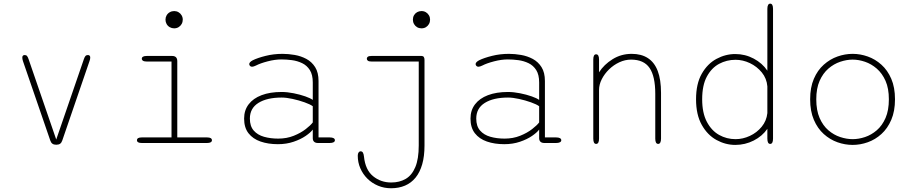

<svg xmlns="http://www.w3.org/2000/svg" viewBox="-20 -782 4992 1050"><path d="M287 9.5Q274.5 9.5 266.8 4Q259 -1.5 255 -13.5L105.5 -448Q102 -459 102 -467Q102 -475 105.8 -478Q109.5 -481 115 -481Q123.5 -481 128 -475.5Q132.5 -470 136.5 -458L287.5 -19L438.5 -458Q442.5 -470 447.2 -475.5Q452 -481 460.5 -481Q466 -481 469.8 -478Q473.5 -475 473.5 -467Q473.5 -458.5 469.5 -448L320.5 -13.5Q316.5 -1.5 308.8 4Q301 9.5 288 9.5Z M755.5 -30.5H918V-445.5H782.5Q768.5 -445.5 762 -449.8Q755.5 -454 755.5 -461Q755.5 -468 762 -472Q768.5 -476 782.5 -476H921Q949.5 -476 949.5 -447.5V-30.5H1112Q1126 -30.5 1132.5 -26.5Q1139 -22.5 1139 -15Q1139 -8 1132.5 -4Q1126 0 1112 0H755.5Q741.5 0 735.2 -4Q729 -8 729 -15Q729 -22.5 735.2 -26.5Q741.5 -30.5 755.5 -30.5ZM885 -674.5Q885 -687.5 891.2 -698.2Q897.5 -709 908.5 -715.2Q919.5 -721.5 932.5 -721.5Q945.5 -721.5 956.2 -715.2Q967 -709 973.2 -698.2Q979.5 -687.5 979.5 -674.5Q979.5 -661.5 973.2 -650.5Q967 -639.5 956.2 -633.2Q945.5 -627 932.5 -627Q919.5 -627 908.5 -633.2Q897.5 -639.5 891.2 -650.5Q885 -661.5 885 -674.5Z M1719 0Q1705 0 1697.8 -6.8Q1690.5 -13.5 1690.5 -26V-73.5Q1679 -57.5 1651.8 -38.8Q1624.5 -20 1585.5 -6.8Q1546.5 6.5 1499.5 6.5Q1446.5 6.5 1404.8 -8Q1363 -22.5 1339 -53.2Q1315 -84 1315 -133.5Q1315 -179 1339.8 -211.5Q1364.5 -244 1410.5 -261.5Q1456.5 -279 1519.5 -279Q1551 -279 1586 -272Q1621 -265 1649.5 -255Q1678 -245 1690.5 -235.5V-331Q1690.5 -373.5 1674.5 -398.8Q1658.5 -424 1632.5 -436.5Q1606.5 -449 1576.8 -453Q1547 -457 1519 -457Q1484 -457 1443.8 -446.5Q1403.5 -436 1379.5 -423.5Q1373.5 -420.5 1368 -418.8Q1362.5 -417 1358.5 -417Q1351 -417 1347 -421.8Q1343 -426.5 1343 -431.5Q1343 -437 1348 -442.2Q1353 -447.5 1362.5 -452.5Q1389 -465.5 1432.8 -476.5Q1476.5 -487.5 1525.5 -487.5Q1557.5 -487.5 1591.8 -481.5Q1626 -475.5 1655.5 -459.8Q1685 -444 1703.5 -414.8Q1722 -385.5 1722 -339V-30.5H1783Q1797 -30.5 1804.2 -26.5Q1811.5 -22.5 1811.5 -15Q1811.5 -8 1804.2 -4Q1797 0 1783 0ZM1690.5 -201Q1676.5 -211.5 1645.5 -222.5Q1614.5 -233.5 1580.2 -241Q1546 -248.5 1520.5 -248.5Q1440 -248.5 1393.2 -219.2Q1346.5 -190 1346.5 -133.5Q1346.5 -92 1367.5 -68Q1388.5 -44 1423.8 -34Q1459 -24 1501.5 -24Q1548 -24 1586.5 -39.5Q1625 -55 1652 -76Q1679 -97 1690.5 -112.5Z M2285 -627Q2272 -627 2261.2 -633.2Q2250.5 -639.5 2244.2 -650.5Q2238 -661.5 2238 -674.5Q2238 -688 2244.2 -698.8Q2250.5 -709.5 2261.2 -715.5Q2272 -721.5 2285 -721.5Q2298.5 -721.5 2309 -715.2Q2319.5 -709 2325.8 -698.2Q2332 -687.5 2332 -674.5Q2332 -661.5 2325.8 -650.5Q2319.5 -639.5 2309 -633.2Q2298.5 -627 2285 -627ZM1936.5 69.5Q1936.5 58 1941 51.8Q1945.5 45.5 1952 45.5Q1960.5 45.5 1964.8 52.8Q1969 60 1970.5 74.5Q1978 147 2020.2 181.5Q2062.5 216 2119.5 216Q2165 216 2198.8 196.2Q2232.5 176.5 2251.2 132Q2270 87.5 2270 13.5V-445.5H2012Q1998 -445.5 1992 -449.8Q1986 -454 1986 -461Q1986 -468 1992 -472Q1998 -476 2012 -476H2285.5Q2301.5 -476 2301.5 -454.5V13.5Q2301.5 72.5 2289 116.2Q2276.5 160 2252.8 189.2Q2229 218.5 2195 233Q2161 247.5 2118.5 247.5Q2080.5 247.5 2047.2 233.5Q2014 219.5 1989.2 195Q1964.5 170.5 1950.5 138.2Q1936.5 106 1936.5 69.5Z M2957 0Q2943 0 2935.8 -6.8Q2928.5 -13.5 2928.5 -26V-73.5Q2917 -57.5 2889.8 -38.8Q2862.5 -20 2823.5 -6.8Q2784.5 6.5 2737.5 6.5Q2684.5 6.5 2642.8 -8Q2601 -22.5 2577 -53.2Q2553 -84 2553 -133.5Q2553 -179 2577.8 -211.5Q2602.5 -244 2648.5 -261.5Q2694.5 -279 2757.5 -279Q2789 -279 2824 -272Q2859 -265 2887.5 -255Q2916 -245 2928.5 -235.5V-331Q2928.5 -373.5 2912.5 -398.8Q2896.5 -424 2870.5 -436.5Q2844.5 -449 2814.8 -453Q2785 -457 2757 -457Q2722 -457 2681.8 -446.5Q2641.5 -436 2617.5 -423.5Q2611.5 -420.5 2606 -418.8Q2600.5 -417 2596.5 -417Q2589 -417 2585 -421.8Q2581 -426.5 2581 -431.5Q2581 -437 2586 -442.2Q2591 -447.5 2600.5 -452.5Q2627 -465.5 2670.8 -476.5Q2714.5 -487.5 2763.5 -487.5Q2795.5 -487.5 2829.8 -481.5Q2864 -475.5 2893.5 -459.8Q2923 -444 2941.5 -414.8Q2960 -385.5 2960 -339V-30.5H3021Q3035 -30.5 3042.2 -26.5Q3049.5 -22.5 3049.5 -15Q3049.5 -8 3042.2 -4Q3035 0 3021 0ZM2928.5 -201Q2914.5 -211.5 2883.5 -222.5Q2852.5 -233.5 2818.2 -241Q2784 -248.5 2758.5 -248.5Q2678 -248.5 2631.2 -219.2Q2584.5 -190 2584.5 -133.5Q2584.5 -92 2605.5 -68Q2626.5 -44 2661.8 -34Q2697 -24 2739.5 -24Q2786 -24 2824.5 -39.5Q2863 -55 2890 -76Q2917 -97 2928.5 -112.5Z M3579.5 5Q3563.5 5 3563.5 -24V-269Q3563.5 -365 3532.2 -410.5Q3501 -456 3431 -456Q3398.5 -456 3367.2 -441.5Q3336 -427 3311 -402.8Q3286 -378.5 3271 -349Q3256 -319.5 3256 -290V-24Q3256 5 3240 5Q3224.5 5 3224.5 -24V-456.5Q3224.5 -485 3240 -485Q3256 -485 3256 -456.5V-386.5Q3283 -429 3330 -458.2Q3377 -487.5 3434.5 -487.5Q3487.5 -487.5 3523.2 -464.2Q3559 -441 3577 -393.8Q3595 -346.5 3595 -274V-24Q3595 -10 3591 -2.5Q3587 5 3579.5 5Z M4192 5Q4176.5 5 4176.5 -24V-77.5Q4149 -37.5 4102 -13.5Q4055 10.5 4001 10.5Q3947.5 10.5 3898.2 -16.5Q3849 -43.5 3817.8 -99Q3786.5 -154.5 3786.5 -239Q3786.5 -324 3817.8 -378.8Q3849 -433.5 3898.2 -460Q3947.5 -486.5 4001 -486.5Q4055 -486.5 4102 -461.5Q4149 -436.5 4176.5 -395.5V-733.5Q4176.5 -747.5 4180.5 -754.8Q4184.5 -762 4192 -762Q4207.5 -762 4207.5 -733.5V-24Q4207.5 5 4192 5ZM4176.5 -163.5V-309.5Q4173 -353 4146.2 -385.8Q4119.5 -418.5 4081 -436.8Q4042.5 -455 4002.5 -455Q3954 -455 3912.5 -432.8Q3871 -410.5 3845.5 -363Q3820 -315.5 3820 -239Q3820 -164.5 3845.5 -116Q3871 -67.5 3912.5 -44.2Q3954 -21 4002.5 -21Q4042.5 -21 4080.8 -38.8Q4119 -56.5 4145.5 -88.8Q4172 -121 4176.5 -163.5Z M4643 10.5Q4601 10.5 4560 -4Q4519 -18.5 4485 -49Q4451 -79.5 4430.8 -126.8Q4410.5 -174 4410.5 -239Q4410.5 -304 4430.8 -351Q4451 -398 4485 -428.2Q4519 -458.5 4560 -473Q4601 -487.5 4643 -487.5Q4684.5 -487.5 4725.5 -473Q4766.5 -458.5 4800.2 -428.2Q4834 -398 4854.2 -351Q4874.5 -304 4874.5 -239Q4874.5 -174 4854.2 -126.8Q4834 -79.5 4800.2 -49Q4766.5 -18.5 4725.5 -4Q4684.5 10.5 4643 10.5ZM4643 -21Q4676 -21 4710.5 -32.5Q4745 -44 4774.8 -69.5Q4804.5 -95 4822.8 -136.8Q4841 -178.5 4841 -239Q4841 -298.5 4822.8 -339.8Q4804.5 -381 4774.8 -406.8Q4745 -432.5 4710.5 -444.2Q4676 -456 4643 -456Q4610 -456 4575 -444.2Q4540 -432.5 4510.2 -406.8Q4480.5 -381 4462.2 -339.8Q4444 -298.5 4444 -239Q4444 -178.5 4462.2 -136.8Q4480.5 -95 4510.2 -69.5Q4540 -44 4575 -32.5Q4610 -21 4643 -21Z"/></svg>

Font: Sono ExtraLight Monospace ExtraLight
Style: Regular
Weight: 250
Version: Version 2.112